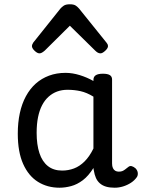

<svg xmlns="http://www.w3.org/2000/svg" viewBox="-20 -859 664 896"><path d="M258 17Q201 17 157 -10.5Q113 -38 88 -94Q63 -150 63 -235Q63 -287 72.5 -331Q82 -375 101 -410Q120 -445 147 -469Q174 -493 209 -506Q244 -519 286 -519Q318 -519 352 -508.5Q386 -498 416 -481V-486Q416 -501 427 -508Q438 -515 460 -515Q482 -515 492.5 -508.5Q503 -502 503 -488V-96Q503 -83 507 -74.5Q511 -66 518 -62Q525 -58 534 -58Q544 -58 550.5 -60.5Q557 -63 563.5 -68Q570 -73 579 -80Q586 -86 595 -83.5Q604 -81 613 -73Q622 -63 623 -52Q624 -41 619 -33Q608 -17 591 -6Q574 5 554.5 11Q535 17 515 17Q492 17 475 12Q458 7 446 -3.5Q434 -14 427.5 -29Q421 -44 418 -63Q418 -64 417 -67.5Q416 -71 416 -75Q393 -38 366.5 -18Q340 2 312 9.5Q284 17 258 17ZM151 -239Q151 -184 164 -144.5Q177 -105 203.5 -84Q230 -63 270 -63Q299 -63 325.5 -73Q352 -83 375 -106Q398 -129 416 -166V-408Q385 -427 356 -433.5Q327 -440 295 -440Q269 -440 247 -432Q225 -424 207 -408Q189 -392 176.5 -368Q164 -344 157.5 -312Q151 -280 151 -239ZM164 -610Q154 -610 141.5 -622Q129 -634 129 -644Q129 -647 130 -650Q131 -653 135 -660L262 -819Q268 -826 277.5 -832.5Q287 -839 306 -839Q325 -839 334 -832.5Q343 -826 349 -819L477 -660Q482 -653 483 -650Q484 -647 484 -644Q484 -634 471 -622Q458 -610 449 -610Q442 -610 436 -613.5Q430 -617 424 -623L306 -739L189 -623Q182 -617 176 -613.5Q170 -610 164 -610Z"/></svg>

Font: Playwrite CL
Style: Regular
Weight: 400
Designer: Veronika Burian, José Scaglione
Foundry: TypeTogether
Version: Version 1.002